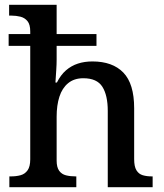

<svg xmlns="http://www.w3.org/2000/svg" viewBox="-20 -780 684 800"><path d="M19 0V-45H25Q48 -45 66 -50Q84 -55 95 -70.5Q106 -86 106 -116V-589H16V-638H106V-649Q106 -678 94.5 -692Q83 -706 65 -710.5Q47 -715 27 -715H18V-760H216V-638H382V-589H216V-532Q216 -512 214.5 -490Q213 -468 212 -452Q211 -436 211 -436H217Q233 -468 255 -487Q277 -506 304.5 -515Q332 -524 365 -524Q449 -524 494 -477.5Q539 -431 539 -329V-117Q539 -86 548.5 -70.5Q558 -55 574.5 -50Q591 -45 613 -45H616V0H429V-318Q429 -383 406.5 -418.5Q384 -454 327 -454Q289 -454 264 -433.5Q239 -413 227.5 -377Q216 -341 216 -294V-111Q216 -83 226.5 -68.5Q237 -54 255 -49.5Q273 -45 295 -45H298V0Z"/></svg>

Font: Noto Serif Gujarati Medium
Style: Regular
Weight: 500
Version: Version 2.102